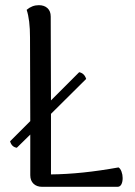

<svg xmlns="http://www.w3.org/2000/svg" viewBox="-20 -722 520 742"><path d="M454 -34Q454 -19 449 -9.5Q444 0 434 0H143Q122 0 109.5 -12Q97 -24 97 -45V-202L45 -151Q25 -154 19 -176L97 -254L96 -577Q96 -646 83 -684Q104 -702 130 -702Q151 -702 163.5 -690.5Q176 -679 176 -658L177 -334L286 -443Q306 -439 313 -417L177 -282V-48Q294 -49 438 -75Q445 -71 449.5 -59Q454 -47 454 -34Z"/></svg>

Font: Arima Madurai
Style: Regular
Weight: 400
Designer: Joana Correia and Natanael Gama
Foundry: NDISCOVER
Version: Version 1.020